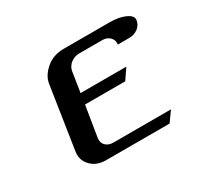

<svg xmlns="http://www.w3.org/2000/svg" viewBox="-81 -410 529 509"><g transform="rotate(-30 184.0 -156.0)"><path d="M53.2 -52.2Q53.2 -55.2 54.2 -62L83 -250Q86.4 -274.4 109.9 -293.9Q131.3 -312 163.1 -312H303.2Q332 -312 351.1 -303.2Q370.6 -294.4 368.2 -280.8Q366.2 -267.6 355 -258.8Q343.3 -250 328.1 -250H293Q294.9 -263.2 286.1 -272Q277.3 -280.8 263.2 -280.8H192.9Q178.2 -280.8 166.5 -272Q155.3 -263.2 152.8 -250L143.1 -188H283.2L261.2 -155.8H138.2L123 -62Q121.1 -47.9 129.4 -39.6Q138.2 -30.8 152.8 -30.8H329.1L307.1 0H112.8Q83.5 0 66.9 -18.1Q53.2 -32.2 53.2 -52.2Z"/></g></svg>

Font: Hhenum
Style: Italic
Weight: 400
Designer: T. Christopher White
Version: Version 1.0